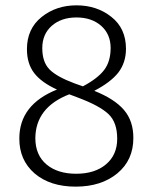

<svg xmlns="http://www.w3.org/2000/svg" viewBox="-20 -696 578 727"><path d="M391.1 -263.7Q357.9 -295.4 275.9 -326.2L242.2 -338.9Q114.3 -289.1 113.8 -171.9Q114.3 -108.4 156.2 -73.2Q198.2 -38.1 268.6 -38.1Q338.9 -38.1 381.3 -73.7Q423.8 -109.4 423.8 -170.9Q423.8 -232.4 391.1 -263.7ZM263.2 -379.9 293.9 -369.1Q350.1 -398.9 374.5 -431.2Q398.9 -463.4 398.9 -514.6Q398.9 -565.9 363.3 -598.1Q327.1 -629.9 269.5 -629.9Q211.9 -629.9 175.8 -598.1Q140.1 -566.4 140.1 -513.7Q140.1 -460.9 167.5 -433.1Q194.8 -405.3 263.2 -379.9ZM82 -509.8Q82 -586.9 137.2 -631.3Q192.4 -675.8 269.5 -675.8Q346.7 -675.8 401.4 -632.3Q457 -588.9 457 -511.2Q457 -459.5 428.2 -421.4Q398.9 -384.3 336.9 -352.1Q414.1 -321.3 449.7 -279.3Q485.4 -237.3 484.9 -172.9Q484.9 -89.8 424.3 -39.6Q363.3 10.7 266.6 10.7Q169.9 10.7 111.3 -39.1Q52.7 -89.8 53.2 -171.9Q53.2 -299.8 195.8 -356.9Q136.7 -383.8 109.4 -419.4Q82 -455.1 82 -509.8Z"/></svg>

Font: FiraSans-Light
Style: Regular
Weight: 300
Designer: Carrois Corporate & Edenspiekermann AG
Foundry: Carrois Corporate GbR & Edenspiekermann AG
Version: Version 3.106;PS 003.106;hotconv 1.0.70;makeotf.lib2.5.58329